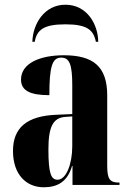

<svg xmlns="http://www.w3.org/2000/svg" viewBox="-20 -783 549 813"><path d="M117 -606H127C136 -656 164 -680 257 -680C349 -680 376 -656 386 -606H396C395 -681 348 -763 257 -763C167 -763 119 -681 117 -606ZM165 10C224 10 266 -14 285 -80H287V0H486V-10H483C445 -10 434 -25 434 -81V-379C434 -504 372 -549 250 -549C151 -549 69 -516 69 -446C69 -399 108 -380 189 -380C189 -501 201 -539 239 -539C274 -539 286 -511 286 -422V-300L218 -297C95 -292 35 -243 35 -144C35 -42 93 10 165 10ZM224 -22C197 -22 185 -46 185 -150C185 -245 204 -284 256 -288L286 -290V-164C286 -88 260 -22 224 -22Z"/></svg>

Font: Noto Serif Display Condensed Extra
Style: Regular
Weight: 800
Width: 3
Designer: Monotype Design Team
Foundry: Monotype Imaging Inc.
Version: Version 1.900